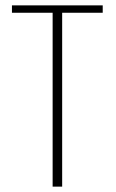

<svg xmlns="http://www.w3.org/2000/svg" viewBox="-20 -695 431 715"><path d="M176 0V-647.5H24.5V-675H362.5V-647.5H211.5V0Z"/></svg>

Font: Anybody ExtraLight
Style: Regular
Weight: 200
Designer: Tyler Finck
Foundry: Etcetera Type Company
Version: Version 1.010; ttfautohint (v1.8.3) -l 8 -r 50 -G 200 -x 14 